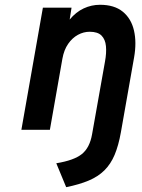

<svg xmlns="http://www.w3.org/2000/svg" viewBox="-20 -543 594 803"><path d="M256.8 239.8 215.4 139.8Q289.8 127.7 322.5 101.2Q355.2 74.8 365 19L419.2 -286Q425.8 -322.2 423.1 -350.2Q420.4 -378.2 404.6 -394.2Q388.8 -410.2 355 -410.2Q329.6 -410.2 306 -397.4Q282.3 -384.5 264.9 -359.4Q247.5 -334.2 241 -297.6L188.6 0H69.4L159.4 -511H279.2L271.4 -461.2Q297.6 -492.8 330.1 -507.9Q362.6 -523 398.2 -523Q458.3 -523 493.5 -494.1Q528.8 -465.3 540.3 -415.6Q551.9 -365.8 540.8 -302.8L485.6 10.2Q475.7 65.9 459.3 104.8Q442.9 143.6 416.5 169.6Q390.1 195.7 351.1 212.1Q312.1 228.6 256.8 239.8Z"/></svg>

Font: Overpass
Style: Italic
Weight: 400
Italic angle: -10°
Designer: Delve Withrington, Dave Bailey, Thomas Jockin
Foundry: Delve Fonts LLC
Version: Version 4.000